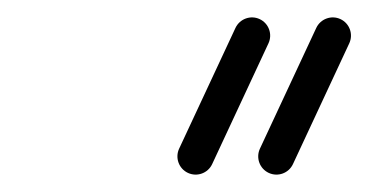

<svg xmlns="http://www.w3.org/2000/svg" viewBox="-20 -582 424 221"><path d="M344 -549.8C322.4 -503.5 300.8 -457.2 279.2 -410.9C274.3 -400.4 278.8 -387.9 289.3 -383C299.8 -378.1 312.3 -382.6 317.2 -393.1C338.8 -439.4 360.4 -485.8 382 -532.1C386.9 -542.6 382.4 -555.1 371.9 -560C361.4 -564.9 348.9 -560.3 344 -549.8ZM251 -549.8C229.4 -503.5 207.8 -457.2 186.2 -410.9C181.3 -400.4 185.8 -387.9 196.3 -383C206.8 -378.1 219.3 -382.6 224.2 -393.1C245.8 -439.4 267.4 -485.8 289 -532.1C293.9 -542.6 289.4 -555.1 278.9 -560C268.4 -564.9 255.9 -560.3 251 -549.8Z"/></svg>

Font: FRB American Cursive Guidelines Arrows Medium
Style: Italic
Weight: 500
Italic angle: -25°
Version: Version 2.0;Modular Font Editor K font №1